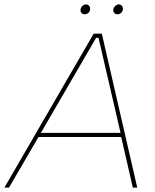

<svg xmlns="http://www.w3.org/2000/svg" viewBox="-49 -853 707 873"><path d="M-29 0H-8L126 -230H502L555 0H575L414 -700H377ZM337 -788C349 -788 361 -799 361 -813C361 -823 354 -833 342 -833C329 -833 317 -820 317 -807C317 -796 324 -788 337 -788ZM486 -788C498 -788 510 -799 510 -813C510 -823 503 -833 491 -833C479 -833 466 -820 466 -807C466 -796 474 -788 486 -788ZM137 -249 388 -681H399L499 -249Z"/></svg>

Font: Fixel Display 20240404 Thin
Style: Italic
Weight: 100
Italic angle: -10°
Designer: AlfaBravo + MacPaw
Foundry: Kyrylo Tkachov, Marchela Mozhyna, Serhii Makarenko, Maria Weinstein, Zakhar Kryvoshyya
Version: Version 1.211;Glyphs 3.2 (3225)